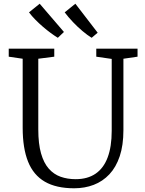

<svg xmlns="http://www.w3.org/2000/svg" viewBox="-20 -1005 778 1033"><path d="M379 8Q282.5 8 221.2 -27.5Q160 -63 131 -135.2Q102 -207.5 102 -318V-689L27 -700V-743H272V-700L186 -689V-309Q186 -231.5 200.8 -179.8Q215.5 -128 242.5 -97.5Q269.5 -67 306.2 -54Q343 -41 387 -41Q451 -41 494.2 -70.5Q537.5 -100 559.2 -158Q581 -216 581 -301V-688L498 -700V-743H720V-700L644 -689V-305Q644 -223.5 624.2 -164.5Q604.5 -105.5 568.5 -67.2Q532.5 -29 484.2 -10.5Q436 8 379 8ZM290.5 -802Q273.5 -812.5 253 -827.5Q232.5 -842.5 211.2 -860.8Q190 -879 170.5 -898.8Q151 -918.5 136 -938.5L193.5 -985L324 -833L291.5 -802ZM472.5 -802Q450 -816 424 -837.8Q398 -859.5 373 -885.8Q348 -912 328 -938.5L385.5 -985L505.5 -829L473.5 -802Z"/></svg>

Font: Merriweather Light 18pt Light
Style: Regular
Weight: 300
Version: Version 2.100